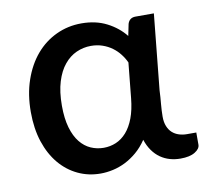

<svg xmlns="http://www.w3.org/2000/svg" viewBox="-64 -591 727 669"><g transform="rotate(-10 299.0 -256.5)"><path d="M523.5 4.5C545.5 4.5 562.6 0.8 574.8 -6.8C586.9 -14.2 593 -22.8 593 -32.5V-75.5H560C550 -75.5 540.6 -76.9 531.8 -79.8C522.9 -82.6 515.2 -87 508.5 -93C501.8 -99 496.6 -106.8 492.8 -116.2C488.9 -125.8 487 -137 487 -150C487 -164 487.8 -178.9 489.2 -194.8C490.8 -210.6 491.8 -226.5 492.5 -242.5L519.5 -510H454.5C440.2 -510 430.8 -503.2 426.5 -489.5L418 -448C401.3 -469 380.1 -486.2 354.2 -499.5C328.4 -512.8 298.5 -519.5 264.5 -519.5C232.5 -519.5 202.7 -513 175 -500C147.3 -487 123.3 -468.6 103 -444.8C82.7 -420.9 66.7 -392.1 55 -358.2C43.3 -324.4 37.5 -286.8 37.5 -245.5C37.5 -206.2 42.7 -170.9 53 -139.7C63.3 -108.6 77.7 -82.1 96 -60.2C114.3 -38.4 135.8 -21.7 160.5 -10C185.2 1.7 211.8 7.5 240.5 7.5C254.8 7.5 269.5 5.8 284.5 2.5C299.5 -0.8 314.2 -6.1 328.5 -13.2C342.8 -20.4 356.7 -29.7 370 -41C383.3 -52.3 395.5 -66.2 406.5 -82.5C411.5 -67.5 417.9 -54.5 425.8 -43.5C433.6 -32.5 442.7 -23.4 453 -16.2C463.3 -9.1 474.4 -3.8 486.3 -0.5C498.1 2.8 510.5 4.5 523.5 4.5ZM266.5 -79C250.5 -79 235.3 -82.2 221 -88.5C206.7 -94.8 194.1 -104.7 183.3 -118.2C172.4 -131.7 163.8 -149.2 157.5 -170.7C151.2 -192.2 148 -218.2 148 -248.5C148 -281.5 151.7 -309.8 159 -333.5C166.3 -357.2 176.2 -376.6 188.8 -391.7C201.2 -406.9 215.7 -418.2 232 -425.5C248.3 -432.8 265.5 -436.5 283.5 -436.5C298.2 -436.5 311.8 -434.3 324.2 -430C336.8 -425.7 348 -419.8 358 -412.5C368 -405.2 376.8 -396.7 384.2 -387C391.8 -377.3 397.8 -367.3 402.5 -357L390 -232.5C387.3 -205.5 382.3 -182.3 375 -163C367.7 -143.7 358.5 -127.7 347.5 -115.2C336.5 -102.7 324.1 -93.6 310.2 -87.7C296.4 -81.9 281.8 -79 266.5 -79Z"/></g></svg>

Font: Lato Semibold
Style: Regular
Weight: 600
Designer: Lukasz Dziedzic
Foundry: tyPoland Lukasz Dziedzic
Version: Version 2.006; 2014-01-15